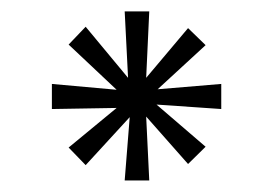

<svg xmlns="http://www.w3.org/2000/svg" viewBox="-20 -955 474 336"><path d="M241.2 -639.2H198.2L207 -750L129.9 -666L100.1 -696.8L184.1 -766.1L70.8 -764.2V-808.1L184.1 -797.9L100.1 -877L129.9 -908.2L204.1 -818.8L198.2 -935.1H241.2L235.8 -818.8L309.1 -905.8L339.8 -876L255.9 -798.8L367.2 -808.1V-764.2L253.9 -772L339.8 -698.2L309.1 -668L235.8 -751Z"/></svg>

Font: Sporting Grotesque
Style: Bold
Weight: 700
Designer: Lucas LE BIHAN
Foundry: Lucas LE BIHAN
Version: Version 2.002;PS 2.2;hotconv 1.0.88;makeotf.lib2.5.647800